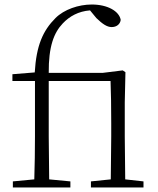

<svg xmlns="http://www.w3.org/2000/svg" viewBox="-20 -831 702 851"><path d="M470 0H616V-27L535 -36L533 -226V-377L536 -511L524 -519L435 -508H196C195 -625 219 -686 258 -727C288 -759 328 -781 379 -785L407 -751C434 -725 454 -711 475 -711C498 -711 513 -725 515 -743C508 -782 456 -811 387 -811C328 -811 264 -789 226 -751C170 -695 141 -629 134 -510L35 -502V-472H135V-226C135 -163 134 -99 132 -36L37 -27V0H292V-27L198 -36L196 -226V-472H470C472 -417 473 -361 473 -285V-226L471 -36L383 -27V0Z"/></svg>

Font: Noto Serif CJK SC ExtraLight
Style: Regular
Weight: 200
Designer: Ryoko NISHIZUKA 西塚涼子 (kana & ideographs); Frank Grießhammer (Latin, Greek & Cyrillic); Wenlong ZHANG 张文龙 (bopomofo); San
Foundry: Adobe
Version: Version 2.001;hotconv 1.1.0;makeotfexe 2.6.0